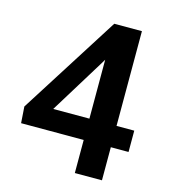

<svg xmlns="http://www.w3.org/2000/svg" viewBox="-107 -797 785 884"><g transform="rotate(15 285.5 -355.5)"><path d="M460.4 -259.3V-710.9H328.6L27.3 -235.8L32.7 -157.7H331.1V0H460.4V-157.7H544.9V-259.3ZM320.3 -522 331.1 -540V-259.3H158.7Z"/></g></svg>

Font: Vazirmatn SemiBold
Style: Regular
Weight: 600
Designer: Saber Rastikerdar
Foundry: Saber Rastikerdar
Version: Version 33.003